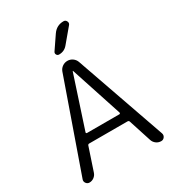

<svg xmlns="http://www.w3.org/2000/svg" viewBox="-224 -1080 1087 1203"><g transform="rotate(-30 319.5 -478.5)"><path d="M199 -285Q198 -282 200 -279.5Q202 -277 205 -277H440Q443 -277 444.5 -279.5Q446 -282 446 -285L324 -657Q324 -658 323 -658Q321 -658 321 -657ZM64 0Q49 0 40 -12.5Q31 -25 36 -39L264 -688Q271 -707 287.5 -718.5Q304 -730 324 -730Q344 -730 360.5 -718.5Q377 -707 384 -688L611 -40Q616 -25 607 -12.5Q598 0 583 0Q563 0 547.5 -11.5Q532 -23 526 -41L473 -205Q470 -213 461 -213H184Q176 -213 173 -205L118 -40Q112 -22 97 -11Q82 0 64 0ZM348 -915Q377 -957 427 -957Q442 -957 448.5 -943Q455 -929 445 -918L362 -819Q338 -790 300 -790Q288 -790 282.5 -800.5Q277 -811 284 -821Z"/></g></svg>

Font: Rounded Mplus 1c
Style: Regular
Weight: 400
Version: Version 1.059.20150529